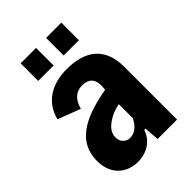

<svg xmlns="http://www.w3.org/2000/svg" viewBox="-208 -780 881 881"><g transform="rotate(-45 232.5 -339.5)"><path d="M194 -690H94V-576H194ZM358 -690H259V-576H358ZM224 -522C130 -522 55 -480 32 -389L142 -347C152 -387 176 -419 221 -419C270 -419 289 -391 283 -338L282 -330C218 -319 154 -301 109 -273C56 -240 25 -194 25 -124C25 -42 77 11 158 11C195 11 257 -6 279 -73H287L293 0H419V-342C419 -471 341 -522 224 -522ZM215 -93C188 -89 161 -108 161 -142C161 -170 179 -192 205 -209C225 -223 252 -234 280 -239V-148C266 -120 245 -96 215 -93Z"/></g></svg>

Font: Decalotype
Style: Bold
Weight: 700
Designer: Alfredo Marco Pradil
Foundry: Alfredo Marco Pradil
Version: Version 1.0